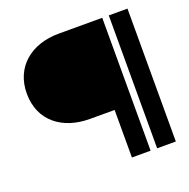

<svg xmlns="http://www.w3.org/2000/svg" viewBox="-109 -685 789 801"><g transform="rotate(-20 285.0 -285.0)"><path d="M23 -390C23 -268 114 -201 234 -201H344V10H427V-580H234C111 -580 23 -508 23 -390ZM456 10H539V-580H456Z"/></g></svg>

Font: Charger Pro
Style: Bd
Weight: 700
Designer: Jasper
Foundry: Cannot Into Space Fonts
Version: Version 1.09